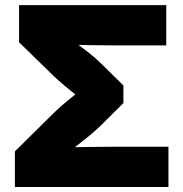

<svg xmlns="http://www.w3.org/2000/svg" viewBox="-20 -748 733 768"><path d="M39.6 0V-142.6L193.8 -294.9Q213.9 -314.9 244.9 -340.8Q275.9 -366.7 307.1 -391.4Q338.4 -416 358.4 -430.7V-312Q338.4 -326.7 307.4 -350.1Q276.4 -373.5 245.8 -398.9Q215.3 -424.3 194.8 -443.8L56.2 -579.1V-727.5H645V-566.4H439.9Q390.6 -566.4 336.7 -567.4Q282.7 -568.4 233.4 -569.8L220.2 -625Q242.7 -606.9 272.9 -584.5Q303.2 -562 333 -538.8Q362.8 -515.6 383.8 -494.6L473.6 -406.2V-335.9L384.3 -247.1Q362.3 -225.1 333 -201.4Q303.7 -177.7 274.7 -155.3Q245.6 -132.8 223.6 -114.7L233.4 -158.2Q282.7 -159.2 336.7 -160.2Q390.6 -161.1 439.9 -161.1H653.8V0Z"/></svg>

Font: Inter 17pt Black
Style: Regular
Weight: 900
Version: Version 4.001;git-66647c0bb